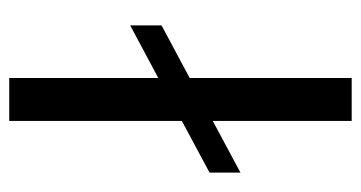

<svg xmlns="http://www.w3.org/2000/svg" viewBox="-203 -579 782 416"><g transform="rotate(90 188.0 -371.0)"><path d="M354 -501V-434L242 -374V0H149V-323L35 -262V-330L149 -391V-742H242V-441Z"/></g></svg>

Font: Montserrat
Style: Regular
Weight: 400
Designer: Julieta Ulanovsky
Foundry: Julieta Ulanovsky
Version: Version 6.001